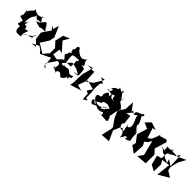

<svg xmlns="http://www.w3.org/2000/svg" viewBox="247 -1966 3596 3596"><g transform="rotate(45 2044.5 -168.0)"><path d="M166 -256 127 -194C107 -417 230 -400 180 -461L246 -398C342 -424 396 -417 259 -365L387 -328C428 -354 445 -342 524 -348C427 -441 446 -560 344 -416C310 -483 229 -527 328 -506C214 -486 223 -434 92 -521C126 -469 31 -455 10 -363C-34 -472 10 -318 5 -287L-19 -225C121 -180 65 -223 58 -119C22 -74 114 -84 113 -89C93 91 200 37 259 37V42C240 -70 274 7 414 -129C478 -32 352 -86 464 -194L413 -101C393 -61 325 -85 248 -20L288 -134C210 -107 214 -113 217 -123C190 -216 184 -153 157 -174Z M532 -520 591 -451 475 -278 494 -128 599 -25 491 -11 631 -84 695 -42 743 17 946 -81 964 123 1016 148 943 64 1076 -128 928 -153 948 -303 1026 -280 867 -460 940 -586 811 -530 773 -363 868 -260V-126L777 -17L594 -129L698 -291L722 -409L721 -384L624 -607L592 -489Z M1482 -79 1483 -130C1352 -57 1384 -192 1279 -154C1255 -143 1230 -159 1206 -143C1214 -210 1251 -85 1156 -153L1293 -298L1419 -270L1551 -199L1418 -192L1543 -219C1530 -389 1553 -371 1436 -386C1555 -400 1417 -460 1447 -540C1392 -470 1338 -454 1239 -533C1197 -562 1208 -624 1148 -574C1157 -436 1081 -525 1145 -423C1176 -389 1088 -384 1140 -469C1132 -420 1076 -252 1066 -325L1162 -206C1117 -265 1061 -112 1011 -131C1115 -120 1173 -145 1115 38C1069 -105 1118 54 1208 52C1157 89 1214 -72 1303 37C1311 71 1393 42 1407 -40C1478 25 1430 -126 1396 -47ZM1369 -318 1325 -386 1321 -224 1203 -222C1178 -453 1170 -394 1343 -421C1357 -397 1293 -319 1322 -380Z M1997 0 1940 -9 1938 -144 1926 -251 1933 -381 1970 -426 1863 -488 1949 -498 1839 -311 1715 -223 1703 -474 1685 -462 1533 -468 1635 -498 1581 -292 1577 -300 1569 -55 1555 25 1775 -45 1659 -77 1730 -266 1916 -216 1849 -114 1905 -92 1912 51Z M2487 -64 2531 -292 2556 -305C2482 -439 2401 -356 2449 -526C2433 -391 2461 -431 2324 -590C2394 -620 2376 -501 2254 -602C2264 -500 2209 -598 2141 -462C2213 -528 2188 -383 2115 -412L2124 -432C2200 -370 2322 -413 2290 -457C2295 -346 2286 -350 2373 -334L2286 -342L2265 -353L2224 -417C2221 -279 2227 -360 2164 -381C2064 -247 2172 -275 2104 -218C2031 -228 1996 -149 2156 -54C2030 -56 2135 -142 2046 -86C2061 10 2101 2 2176 -47C2306 38 2358 -92 2367 -22C2354 -65 2406 46 2325 13L2514 24C2559 -55 2515 37 2509 -82ZM2213 -153C2214 -182 2193 -201 2356 -217L2295 -218L2394 -182C2329 -111 2333 -96 2264 -63C2272 -166 2375 -172 2322 -56L2342 -163C2235 -31 2136 -85 2123 -101Z M2726 -470 2728 -428 2619 -575 2608 -388 2546 -292 2523 -268 2579 -127 2680 18 2685 48 2636 271 2815 258 2727 63 2786 -92C2754 -107 2715 76 2783 -73C2837 -49 2903 -73 2911 66C3003 -81 2944 -22 3021 -24C2926 18 3056 23 3093 -32C3043 -219 3124 -150 3005 -309L3069 -192C2939 -360 2959 -366 2990 -327C2976 -435 2900 -512 2920 -503C3008 -615 2821 -524 2922 -545C2824 -507 2747 -492 2797 -422ZM2818 -100C2771 -11 2730 -191 2784 -170L2763 -359L2674 -342C2741 -436 2809 -489 2798 -416L2856 -474C2822 -408 2993 -249 2876 -169L2848 -215C2855 -122 2872 -120 2923 -202C2801 -152 2887 -139 2867 -48Z M3423 -520 3352 -349 3359 -350 3186 -217 3299 -251 3219 -494 3289 -507 3134 -559 3039 -462 3157 -410 3095 -203 3195 -72 3176 2 3313 98 3327 -129 3288 -201 3344 -245 3387 -318 3462 -22 3385 82 3593 65 3597 -163 3495 -274 3507 -217 3591 -491 3554 -526 3388 -474Z M3738 -211 3642 -187 3692 2 3809 64 3813 -122 3768 -199 3929 -222 3898 61 4108 -65 3972 -149 3988 -127 3972 -223 4012 -374 4089 -518 3917 -442 3754 -450C3794 -526 3843 -440 3679 -439C3782 -574 3716 -473 3644 -410C3724 -545 3608 -339 3715 -321C3668 -336 3707 -368 3551 -369C3714 -351 3614 -303 3740 -293ZM3759 -353C3773 -355 3840 -417 3888 -422L3949 -511L3959 -226L3848 -300L3874 -220C3788 -271 3679 -248 3785 -415Z"/></g></svg>

Font: Asimov Silicon
Style: Regular
Weight: 400
Designer: Google
Version: Version 2.000980; 2014